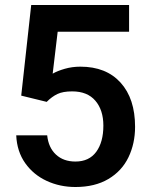

<svg xmlns="http://www.w3.org/2000/svg" viewBox="-20 -739 605 769"><path d="M497 -719V-612H211L191 -444Q210 -455 239.5 -463.5Q269 -472 302 -472Q405 -472 463 -408Q521 -344 521 -231Q521 -164 494.5 -109Q468 -54 414 -22Q360 10 282 10Q220 10 167 -14.5Q114 -39 81 -85.5Q48 -132 45 -197H169Q174 -148 204 -120Q234 -92 282 -92Q337 -92 365.5 -131Q394 -170 394 -236Q394 -298 362 -335.5Q330 -373 269 -373Q232 -373 210 -362.5Q188 -352 167 -331L65 -356L105 -719Z"/></svg>

Font: Freesentation 7 Bold
Style: Regular
Weight: 700
Designer: glyphs from Roboto by Christian Robertson / Hangul glyphs from Noto Sans CJK(Source Han Sans) by Jang Soo-young and Kang
Foundry: PT&
Version: Version 2.001